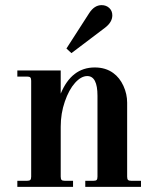

<svg xmlns="http://www.w3.org/2000/svg" viewBox="-20 -732 614 752"><path d="M47.9 0V-23.9H85.9Q95.2 -23.9 98.6 -27.3Q102.1 -30.8 102.1 -40V-416Q102.1 -425.3 98.6 -428.7Q95.2 -432.1 85.9 -432.1H47.9V-456.1H217.8V-365.2Q260.3 -467.8 351.1 -467.8Q394 -467.8 423.8 -445.8Q448.7 -427.7 463.4 -395.8Q478 -363.8 478 -330.1V-40Q478 -30.8 481.4 -27.3Q484.9 -23.9 494.1 -23.9H532.2V0H314V-23.9H346.2Q355.5 -23.9 358.6 -27.3Q361.8 -30.8 361.8 -40V-356.9Q361.8 -434.1 321.8 -434.1Q297.9 -434.1 273.9 -407.5Q250 -380.9 233.9 -334.2Q217.8 -287.6 217.8 -235.8V-40Q217.8 -30.8 221.2 -27.3Q224.6 -23.9 233.9 -23.9H266.1V0ZM259.8 -523.9 240.2 -542 329.1 -680.2Q349.6 -711.9 377.9 -711.9Q396 -711.9 408 -700.7Q419.9 -689.5 419.9 -671.9Q419.9 -645.5 392.1 -624Z"/></svg>

Font: Flanker Steampunk
Style: Bold
Weight: 700
Designer: Alexey Kryukov, Leonardo Di Lena
Foundry: Alexey Kryukov, Leonardo Di Lena
Version: 1.210